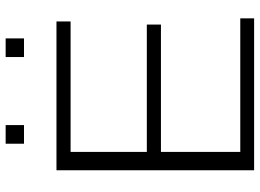

<svg xmlns="http://www.w3.org/2000/svg" viewBox="-140 -780 920 680"><g transform="rotate(-90 320.0 -440.0)"><path d="M57 0V-700H584V-650H122V-380H573V-330H122V-49H595V0ZM151 -815V-880H217V-815ZM458 -815V-880H524V-815Z"/></g></svg>

Font: Panamera
Style: Regular
Weight: 400
Designer: Bastien Sozeau
Foundry: NBR — Bastien Sozeau
Version: Version 3.002; ttfautohint (v1.8.4.7-5d5b);gftools[0.9.33]